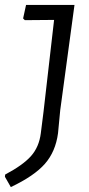

<svg xmlns="http://www.w3.org/2000/svg" viewBox="-23 -660 361 781"><path d="M222 -212 213 -118Q203 -43 159.5 6.5Q116 56 21 101L-3 59L-2 50Q70 12 103 -25Q136 -62 143 -118L154 -205L197 -579L78 -578L71 -585L83 -640H280Z"/></svg>

Font: Alegreya Sans SC
Style: Italic
Weight: 400
Italic angle: -7°
Designer: Juan Pablo del Peral
Foundry: Huerta Tipografica
Version: Version 2.008; ttfautohint (v1.6)